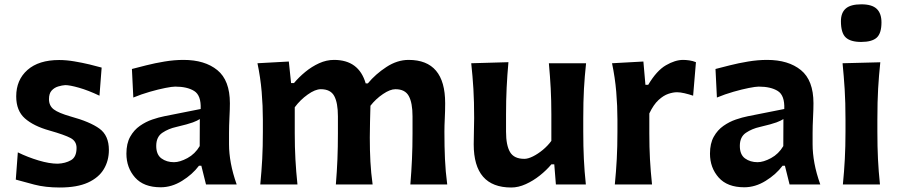

<svg xmlns="http://www.w3.org/2000/svg" viewBox="-20 -833 4060 867"><path d="M250 13.7Q184.6 13.7 134.5 0.5Q84.5 -12.7 51.3 -22L60.5 -145Q105.5 -123 154.3 -108.4Q203.1 -93.8 240.7 -93.8Q275.4 -95.2 300.5 -109.6Q325.7 -124 325.7 -165Q325.7 -195.3 298.8 -209.7Q272 -224.1 203.1 -243.7Q131.8 -263.7 92.5 -298.3Q53.2 -333 53.2 -397.9Q53.2 -472.2 104 -517.1Q154.8 -562 247.1 -562Q279.3 -562 315.4 -555.9Q351.6 -549.8 384.3 -542Q417 -534.2 439 -527.8L429.2 -400.9Q378.9 -424.8 336.9 -436.8Q294.9 -448.7 274.9 -448.7Q260.3 -447.8 242.9 -442.6Q225.6 -437.5 213.4 -424.3Q201.2 -411.1 201.2 -385.3Q201.2 -355.5 222.7 -339.1Q244.1 -322.8 298.8 -307.1Q386.2 -283.2 429 -252.2Q471.7 -221.2 471.7 -155.8Q471.7 -107.4 448.7 -69.1Q425.8 -30.8 377 -8.5Q328.1 13.7 250 13.7Z M705.6 12.7Q628.9 12.7 589.8 -31.5Q550.8 -75.7 550.8 -139.2Q550.8 -185.1 567.9 -215.6Q585 -246.1 611.6 -264.6Q638.2 -283.2 667.5 -293.2Q696.8 -303.2 721.7 -308.1L886.2 -340.8Q888.7 -402.3 856.9 -422.1Q825.2 -441.9 771 -441.9Q757.3 -441.9 726.3 -435.8Q695.3 -429.7 657 -418.7Q618.7 -407.7 582 -392.6L575.7 -521.5Q602.1 -528.3 640.6 -538.1Q679.2 -547.9 723.1 -555.2Q767.1 -562.5 808.6 -562.5Q904.8 -562.5 961.4 -516.4Q1018.1 -470.2 1018.1 -366.7Q1018.1 -340.8 1016.1 -302.5Q1014.2 -264.2 1014.2 -232.4V-181.2Q1014.2 -141.1 1022.5 -95.9Q1030.8 -50.8 1048.8 0H910.2L889.2 -84.5H878.4Q849.1 -45.4 802.2 -16.4Q755.4 12.7 705.6 12.7ZM765.6 -100.6Q792 -100.6 826.4 -119.1Q860.8 -137.7 881.8 -173.3L882.3 -295.4Q871.6 -288.1 850.8 -280.3Q830.1 -272.5 776.4 -259.8Q740.7 -252 713.1 -233.4Q685.5 -214.8 685.5 -174.3Q685.5 -134.8 709 -117.7Q732.4 -100.6 765.6 -100.6Z M1833 0Q1837.9 -59.6 1840.3 -114Q1842.8 -168.5 1842.8 -231V-307.6Q1842.8 -368.7 1825.9 -399.4Q1809.1 -430.2 1765.6 -430.2Q1741.7 -430.2 1709.5 -408.4Q1677.2 -386.7 1652.8 -355.5Q1651.9 -323.7 1650.9 -283.4Q1649.9 -243.2 1649.9 -212.4Q1649.9 -153.3 1652.6 -103.3Q1655.3 -53.2 1662.6 0H1496.6Q1501.5 -59.6 1503.7 -114Q1505.9 -168.5 1505.9 -231V-307.6Q1505.9 -368.7 1489.3 -399.4Q1472.7 -430.2 1428.7 -430.2Q1403.3 -430.2 1369.4 -406Q1335.4 -381.8 1311 -348.6V-231Q1311 -168.5 1314 -114Q1316.9 -59.6 1323.2 0H1155.3Q1161.1 -59.6 1164.1 -115Q1167 -170.4 1167 -238.3V-293Q1167 -355 1161.6 -418.7Q1156.2 -482.4 1142.6 -547.4L1284.2 -555.2L1294.4 -458H1307.6Q1329.6 -484.4 1358.6 -508.3Q1387.7 -532.2 1420.9 -547.4Q1454.1 -562.5 1488.3 -562.5Q1600.6 -562.5 1631.3 -456.5H1641.1Q1675.8 -498.5 1724.9 -530.5Q1773.9 -562.5 1825.2 -562.5Q1990.2 -562.5 1990.2 -367.2Q1990.2 -331.5 1988.5 -298.6Q1986.8 -265.6 1986.8 -238.3Q1986.8 -170.4 1989.3 -115Q1991.7 -59.6 1999.5 0Z M2288.6 13.7Q2119.1 13.7 2119.1 -181.2Q2119.1 -216.8 2120.1 -243.9Q2121.1 -271 2121.1 -299.3Q2121.1 -374.5 2117.7 -431.4Q2114.3 -488.3 2107.9 -547.4L2275.9 -552.2Q2270.5 -493.2 2267.8 -436.3Q2265.1 -379.4 2265.1 -316.9V-238.3Q2265.1 -176.8 2283.2 -146.2Q2301.3 -115.7 2347.7 -115.7Q2364.3 -115.7 2386.5 -126.7Q2408.7 -137.7 2431.2 -156.2Q2453.6 -174.8 2469.7 -196.8V-316.9Q2469.7 -379.4 2466.8 -433.8Q2463.9 -488.3 2458.5 -547.4H2626.5Q2620.1 -488.3 2616.9 -431.4Q2613.8 -374.5 2613.8 -299.3V-238.3Q2613.8 -170.4 2616.5 -115Q2619.1 -59.6 2625.5 0H2490.2L2482.9 -90.8H2469.7Q2447.8 -64.5 2417.7 -40.5Q2387.7 -16.6 2354.2 -1.5Q2320.8 13.7 2288.6 13.7Z M2756.3 0Q2762.2 -59.6 2765.1 -115Q2768.1 -170.4 2768.1 -238.3V-293Q2768.1 -355 2762.7 -418.7Q2757.3 -482.4 2743.7 -547.4L2885.3 -555.2L2894.5 -450.2H2907.2Q2945.3 -514.2 2987.1 -538.3Q3028.8 -562.5 3064.5 -562.5Q3077.1 -562.5 3092.8 -560.3Q3108.4 -558.1 3122.6 -552.2L3109.9 -400.9Q3091.3 -407.2 3071.3 -411.9Q3051.3 -416.5 3037.1 -416.5Q3019.5 -416.5 2997.8 -409.2Q2976.1 -401.9 2953.6 -381.3Q2931.2 -360.8 2912.1 -320.8V-231Q2912.1 -168.5 2915 -114Q2918 -59.6 2924.3 0Z M3340.8 12.7Q3264.2 12.7 3225.1 -31.5Q3186 -75.7 3186 -139.2Q3186 -185.1 3203.1 -215.6Q3220.2 -246.1 3246.8 -264.6Q3273.4 -283.2 3302.7 -293.2Q3332 -303.2 3356.9 -308.1L3521.5 -340.8Q3523.9 -402.3 3492.2 -422.1Q3460.4 -441.9 3406.2 -441.9Q3392.6 -441.9 3361.6 -435.8Q3330.6 -429.7 3292.2 -418.7Q3253.9 -407.7 3217.3 -392.6L3210.9 -521.5Q3237.3 -528.3 3275.9 -538.1Q3314.5 -547.9 3358.4 -555.2Q3402.3 -562.5 3443.8 -562.5Q3540 -562.5 3596.7 -516.4Q3653.3 -470.2 3653.3 -366.7Q3653.3 -340.8 3651.4 -302.5Q3649.4 -264.2 3649.4 -232.4V-181.2Q3649.4 -141.1 3657.7 -95.9Q3666 -50.8 3684.1 0H3545.4L3524.4 -84.5H3513.7Q3484.4 -45.4 3437.5 -16.4Q3390.6 12.7 3340.8 12.7ZM3400.9 -100.6Q3427.2 -100.6 3461.7 -119.1Q3496.1 -137.7 3517.1 -173.3L3517.6 -295.4Q3506.8 -288.1 3486.1 -280.3Q3465.3 -272.5 3411.6 -259.8Q3376 -252 3348.4 -233.4Q3320.8 -214.8 3320.8 -174.3Q3320.8 -134.8 3344.2 -117.7Q3367.7 -100.6 3400.9 -100.6Z M3786.1 0Q3792 -59.6 3794.9 -115Q3797.9 -170.4 3797.9 -238.3V-293Q3797.9 -372.6 3794.2 -430.4Q3790.5 -488.3 3784.7 -547.4L3955.1 -551.8Q3948.7 -491.7 3945.3 -432.9Q3941.9 -374 3941.9 -293V-238.3Q3941.9 -170.4 3944.6 -115Q3947.3 -59.6 3953.6 0ZM3868.7 -643.6Q3820.8 -643.6 3799.1 -663.8Q3777.3 -684.1 3777.3 -737.3Q3777.3 -775.4 3799.1 -794.4Q3820.8 -813.5 3869.6 -813.5Q3917.5 -813.5 3939 -793Q3960.4 -772.5 3960.4 -731.9Q3960.4 -682.6 3939 -663.1Q3917.5 -643.6 3868.7 -643.6Z"/></svg>

Font: Pinar-FD SemiBold
Style: Regular
Weight: 600
Designer: Amin Abedi
Version: Version 2.000